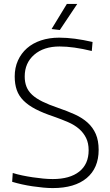

<svg xmlns="http://www.w3.org/2000/svg" viewBox="-20 -947 562 979"><path d="M249 12Q226 12 200 9.5Q174 7 146.5 3Q119 -1 92 -7Q65 -13 42 -20L45 -65Q67 -58 93.5 -52.5Q120 -47 147 -43Q174 -39 200 -36.5Q226 -34 249 -34Q336 -34 384 -72Q432 -110 432 -181Q432 -217 419 -243.5Q406 -270 383 -290Q360 -310 326.5 -324.5Q293 -339 253 -353Q199 -371 161.5 -390.5Q124 -410 100 -434Q76 -458 65.5 -488Q55 -518 55 -557Q55 -602 71.5 -638.5Q88 -675 117.5 -701Q147 -727 189 -741Q231 -755 282 -755Q320 -755 362 -749.5Q404 -744 452 -733L448 -687Q354 -710 284 -710Q203 -710 154.5 -668Q106 -626 106 -557Q106 -528 115 -505Q124 -482 144 -463.5Q164 -445 196.5 -429Q229 -413 276 -397Q323 -381 361.5 -363.5Q400 -346 427 -321.5Q454 -297 468.5 -263.5Q483 -230 483 -183Q483 -90 422 -39Q361 12 249 12ZM243 -799 321 -927H374L285 -794Z"/></svg>

Font: Encode Sans Narrow
Style: ExtraLight
Weight: 200
Designer: Pablo Impallari, Andres Torresi
Foundry: Pablo Impallari, Andres Torresi
Version: Version 1.000; ttfautohint (v1.00) -l 8 -r 50 -G 200 -x 14 -